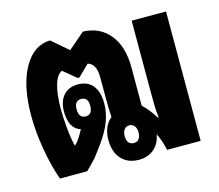

<svg xmlns="http://www.w3.org/2000/svg" viewBox="-81 -623 837 734"><g transform="rotate(-15 337.0 -255.5)"><path d="M73 0Q52 -60 40.5 -129Q29 -198 29 -261Q29 -378 68 -448Q107 -518 173 -520L238 -464L303 -520Q369 -518 408 -470.5Q447 -423 447 -340V-188Q470 -168 495 -128H498Q495 -151 494.5 -175.5Q494 -200 494 -230V-512H630V0H497Q490 -36 474 -68Q468 -32 444 -11.5Q420 9 384 9Q341 9 315.5 -18.5Q290 -46 290 -94Q290 -148 324 -176Q323 -193 322.5 -212.5Q322 -232 322 -252V-334Q322 -388 289 -397L245 -354H238L187 -396Q167 -388 156 -351.5Q145 -315 145 -257Q145 -225 148.5 -185Q152 -145 160 -108H162Q169 -114 174.5 -121Q180 -128 185 -137Q193 -149 199 -162Q178 -167 166 -188Q154 -209 154 -242Q154 -283 174.5 -306.5Q195 -330 232 -330Q270 -330 290.5 -305Q311 -280 311 -234Q311 -198 297.5 -162.5Q284 -127 256 -88Q241 -67 227 -49Q213 -31 181 0ZM230 -204Q257 -204 257 -239Q257 -273 230 -273Q203 -273 203 -239Q203 -204 230 -204ZM382 -58Q395 -58 402 -67.5Q409 -77 409 -93Q409 -109 401.5 -118.5Q394 -128 382 -128Q369 -128 361.5 -118.5Q354 -109 354 -93Q354 -58 382 -58Z"/></g></svg>

Font: Noto Sans Thai Looped UI Condensed ExtraBold
Style: Regular
Weight: 800
Width: 3
Designer: Cadson Demak Team
Foundry: Cadson Demak Co., Ltd.
Version: Version 1.000